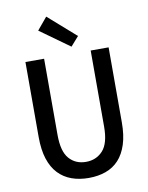

<svg xmlns="http://www.w3.org/2000/svg" viewBox="-96 -943 791 1023"><g transform="rotate(-10 300.0 -431.0)"><path d="M301 12Q250 12 208.5 -3Q167 -18 137 -49.5Q107 -81 91 -130.5Q75 -180 75 -249V-655H176V-243Q176 -153 210.5 -114Q245 -75 301 -75Q357 -75 392.5 -114Q428 -153 428 -243V-655H525V-249Q525 -180 509 -130.5Q493 -81 464 -49.5Q435 -18 393.5 -3Q352 12 301 12ZM331 -693 171 -808 226 -874 375 -743Z"/></g></svg>

Font: SauceCodePro Nerd Font Mono
Style: Regular
Weight: 500
Monospace: yes
Designer: Paul D. Hunt, Teo Tuominen
Foundry: Adobe Systems Incorporated
Version: Version 2.030;PS 1.000;hotconv 16.6.51;makeotf.lib2.5.65220;